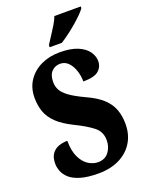

<svg xmlns="http://www.w3.org/2000/svg" viewBox="-171 -1014 847 1108"><g transform="rotate(-20 252.0 -460.5)"><path d="M237 10Q170 10 127 -3Q84 -16 61 -37Q38 -58 29 -82Q20 -106 20 -128Q20 -167 36 -189Q52 -211 77.5 -220Q103 -229 131 -229Q131 -167 150 -127.5Q169 -88 198 -70Q227 -52 256 -52Q300 -52 323 -83Q346 -114 346 -155Q346 -207 306.5 -238Q267 -269 199 -302Q136 -333 101 -366.5Q66 -400 52 -439.5Q38 -479 38 -526Q38 -587 68 -631.5Q98 -676 149 -700Q200 -724 263 -724Q331 -724 373.5 -706Q416 -688 436 -659.5Q456 -631 456 -601Q456 -565 429.5 -542Q403 -519 335 -519Q335 -553 324.5 -585.5Q314 -618 293.5 -639.5Q273 -661 243 -661Q212 -661 191 -639.5Q170 -618 170 -574Q170 -550 181 -527.5Q192 -505 223.5 -481.5Q255 -458 317 -429Q381 -400 416 -367Q451 -334 465.5 -294.5Q480 -255 480 -206Q480 -141 450 -92.5Q420 -44 365.5 -17Q311 10 237 10ZM220 -784Q233 -805 250 -830.5Q267 -856 283 -882.5Q299 -909 307 -931H469V-921Q461 -908 441.5 -888.5Q422 -869 396.5 -847Q371 -825 344 -805Q317 -785 295 -771H220Z"/></g></svg>

Font: Noto Serif Tamil ExtraCondensed Black
Style: Italic
Weight: 900
Width: 2
Italic angle: -12°
Designer: Indian Type Foundry, Tom Grace, and the Monotype Design Team
Foundry: Monotype Imaging Inc.
Version: Version 2.003; ttfautohint (v1.8.4.7-5d5b)